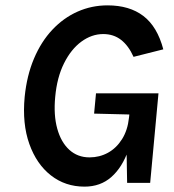

<svg xmlns="http://www.w3.org/2000/svg" viewBox="-20 -682 649 716"><path d="M295 14Q223.5 14 169.8 -28Q116.2 -69.9 89.4 -145.2Q62.5 -220.6 72 -320.9Q80 -400.5 106.8 -463.7Q133.5 -526.8 175.2 -571.1Q216.9 -615.4 269.4 -638.7Q321.9 -662 381.1 -662Q462.8 -662 514.7 -622.4Q566.6 -582.8 589 -498L478 -470Q459.5 -511.5 431.5 -533.3Q403.5 -555 365 -555Q322 -555 283.5 -526.8Q245 -498.5 218.8 -446Q192.5 -393.5 185.9 -320.9Q179.4 -253 193.5 -202.2Q207.5 -151.5 238.5 -123.3Q269.5 -95.1 313.9 -95.1Q351 -95.1 382.5 -112.3Q414 -129.6 435 -162.9Q456 -196.1 461 -243Q462.5 -252.2 462.3 -260.3Q462.2 -268.4 461.8 -282.5L484.5 -254.5L330.9 -258.3L338 -334H571L540 0H454.1Q453.2 -30.3 453 -60.8Q452.9 -91.2 451.5 -121L458.6 -122.5Q436.1 -58 395.4 -22Q354.7 14 295 14Z"/></svg>

Font: Karla
Style: Italic
Weight: 400
Italic angle: -8°
Designer: Jonathan Pinhorn
Version: Version 2.004;gftools[0.9.33]